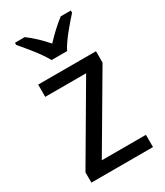

<svg xmlns="http://www.w3.org/2000/svg" viewBox="-191 -844 792 923"><g transform="rotate(-30 204.5 -383.0)"><path d="M163 -606H249C271 -651 327 -715 362 -754V-766H306C271 -739 241 -711 205 -673C174 -709 138 -743 106 -766H52V-754C87 -713 139 -651 163 -606ZM376 0V-68H131L369 -473V-536H48V-468H275L34 -57V0Z"/></g></svg>

Font: Noto Sans Lao SemiCondensed
Style: Regular
Weight: 400
Width: 4
Designer: Monotype Design Team
Foundry: Monotype Imaging Inc.
Version: Version 2.004